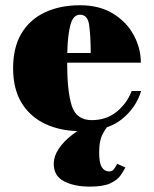

<svg xmlns="http://www.w3.org/2000/svg" viewBox="-20 -490 587 732"><path d="M458 148.5Q451 162.5 439 179.5Q427 196.5 400.2 209Q373.5 221.5 323 221.5Q262.5 221.5 223.8 201Q185 180.5 185 135.5Q185 105.5 203.8 77.5Q222.5 49.5 253 25.8Q283.5 2 319.2 -15.5Q355 -33 389 -42.5L398 -16.5Q390.5 -11.5 374.2 15.8Q358 43 358 90.5Q358 131 368 147.2Q378 163.5 396 163.5Q408 163.5 414.2 155Q420.5 146.5 427 134.5ZM518 -143Q498.5 -78 442.5 -34Q386.5 10 288 10Q212.5 10 154.2 -16.8Q96 -43.5 63 -96.8Q30 -150 30 -230Q30 -310 62.2 -363.2Q94.5 -416.5 152 -443.2Q209.5 -470 285 -470Q359.5 -470 411.2 -438Q463 -406 490 -355.8Q517 -305.5 517 -251H236V-250Q236 -142 253.5 -87Q271 -32 330 -32Q385 -32 424.2 -63.5Q463.5 -95 482 -143ZM285 -434Q259 -434 248.5 -395.2Q238 -356.5 236.5 -288H326Q325.5 -354 320 -394Q314.5 -434 285 -434Z"/></svg>

Font: Bodoni* 06pt Fatface
Style: Regular
Weight: 900
Version: Version 2.3